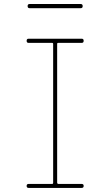

<svg xmlns="http://www.w3.org/2000/svg" viewBox="-20 -920 540 940"><path d="M125 -879.9Q115.2 -879.9 115.2 -890.1Q115.2 -900.4 125 -900.4H375Q384.8 -900.4 384.8 -890.1Q384.8 -879.9 375 -879.9ZM235.4 -19.5Q240.2 -19.5 240.2 -25.4V-705.1Q240.2 -710 235.4 -710H120.1Q110.4 -710 110.4 -720.2Q110.4 -730.5 120.1 -730.5H379.9Q389.6 -730.5 389.6 -720.2Q389.6 -710 379.9 -710H264.6Q259.8 -710 259.8 -705.1V-25.4Q259.8 -20.5 264.6 -19.5H379.9Q389.6 -19.5 389.6 -9.8Q389.6 0 379.9 0H120.1Q110.4 0 110.4 -9.8Q110.4 -19.5 120.1 -19.5Z"/></svg>

Font: Rounded-X Mgen+ 1m thin
Style: Regular
Weight: 100
Designer: [Source Han Sans]
Ryoko NISHIZUKA  (kana & ideographs); Paul D. Hunt (Latin, Greek & Cyrillic); Wenlong ZHANG  (bopomofo
Version: Version 1.059.20150602